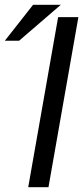

<svg xmlns="http://www.w3.org/2000/svg" viewBox="-84 -776 347 796"><path d="M241 -705H157L33 0H117ZM-64 -607H-5L168 -756H53Z"/></svg>

Font: Geom Light
Style: Italic
Weight: 300
Italic angle: -10°
Version: Version 1.102